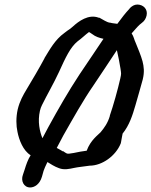

<svg xmlns="http://www.w3.org/2000/svg" viewBox="-20 -740 667 846"><path d="M512 -108 513 -112C516 -127 518 -142 520 -150V-151C550 -188 564 -232 577 -277C583 -299 603 -366 609 -390C617 -423 614 -446 608 -470C601 -496 588 -526 578 -551C571 -565 570 -578 560 -593C572 -606 584 -621 595 -631L606 -640C617 -648 623 -659 626 -672C632 -700 611 -720 585 -720C572 -720 561 -713 552 -704L551 -702C532 -682 517 -662 497 -635C487 -637 475 -637 466 -640H464C450 -642 435 -653 418 -662H415C370 -679 326 -646 301 -623L289 -613C282 -608 272 -602 264 -595C222 -565 199 -521 176 -484V-483C153 -440 123 -389 97 -346C82 -321 67 -295 58 -258C50 -222 51 -186 57 -159C64 -123 82 -76 115 -56C103 -37 95 -14 89 6L81 30C71 56 84 86 113 86C131 86 155 73 165 38L172 13C175 3 181 -9 189 -26C202 -18 220 -6 240 1C263 10 287 4 306 0C324 -4 349 -6 375 -10C430 -10 490 -53 512 -108ZM156 -252C158 -261 161 -269 165 -277C187 -322 216 -371 240 -423C269 -487 290 -532 322 -558C339 -570 356 -587 371 -598H374L386 -590C401 -578 418 -573 436 -569C402 -519 366 -464 331 -413C281 -337 238 -262 193 -180L167 -131C155 -160 145 -204 156 -252ZM230 -88 259 -143C303 -220 345 -296 392 -364C426 -414 461 -468 495 -519C501 -493 507 -463 511 -437C514 -415 515 -417 510 -394C499 -345 479 -274 464 -231V-229C455 -198 439 -176 423 -157C413 -146 379 -123 362 -76C346 -74 322 -70 305 -66L285 -63C275 -61 270 -66 258 -74L257 -73C248 -79 239 -83 230 -88Z"/></svg>

Font: Stray Cat
Style: ExBlkCnObl
Weight: 1000
Version: Version 1.0